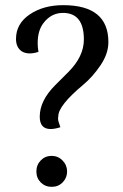

<svg xmlns="http://www.w3.org/2000/svg" viewBox="-20 -712 477 744"><path d="M240 -47.5Q240 -23 223 -5.5Q206 12 180.5 12Q155 12 138 -5Q121 -22 121 -47.5Q121 -73 138 -90.5Q155 -108 180 -108Q205 -108 222.5 -90Q240 -72 240 -47.5ZM206 -262Q205 -259 205 -251Q205 -243 214 -219Q192 -212 176 -212Q134 -212 134 -260Q134 -322 194 -382L245 -433Q305 -493 305 -559Q305 -662 224 -662Q178 -662 148 -622Q126 -593 126 -545Q126 -529 129 -511Q111 -505 95 -505Q79 -505 66 -512Q42 -527 42 -561Q42 -620 95 -656Q148 -692 225 -692Q400 -692 400 -549Q400 -504 369.5 -459Q339 -414 303 -384Q206 -303 206 -262Z"/></svg>

Font: Rufina
Style: Regular
Weight: 400
Designer: Martin Sommaruga
Foundry: Martin Sommaruga
Version: Version 1.001